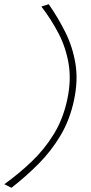

<svg xmlns="http://www.w3.org/2000/svg" viewBox="-46 -780 430 912"><path d="M8.5 112 -25.5 95Q43.5 45.5 104.5 -12.8Q165.5 -71 209.8 -143.2Q254 -215.5 273.5 -307Q293 -398 280.2 -475.5Q267.5 -553 232.5 -620.5Q197.5 -688 150.5 -749L185.5 -760Q230 -696 264.8 -626.2Q299.5 -556.5 312.5 -477Q325.5 -397.5 305.5 -304Q285.5 -210 241.2 -136Q197 -62 136.8 -1.5Q76.5 59 8.5 112Z"/></svg>

Font: Commissioner Flair Thin
Style: Italic
Weight: 100
Italic angle: -12°
Designer: Kostas Bartsokas
Foundry: Kostas Bartsokas
Version: Version 1.000; ttfautohint (v1.8.3)